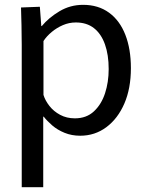

<svg xmlns="http://www.w3.org/2000/svg" viewBox="-20 -551 602 795"><path d="M70 -365Q70 -407 69 -446Q68 -485 67 -520L145 -523L151 -443H153Q182 -478 226.5 -504.5Q271 -531 324 -531Q387 -531 431.5 -498.5Q476 -466 499 -407Q522 -348 522 -269Q522 -185 495 -122.5Q468 -60 420.5 -24.5Q373 11 312 11Q277 11 247.5 -1Q218 -13 196.5 -31.5Q175 -50 161 -68H159V224H70ZM290 -61Q338 -61 369 -90Q400 -119 415 -165Q430 -211 430 -265Q430 -324 414.5 -367.5Q399 -411 369 -434.5Q339 -458 294 -458Q266 -458 240.5 -447Q215 -436 194 -418.5Q173 -401 160 -381V-158Q167 -135 184.5 -112.5Q202 -90 229 -75.5Q256 -61 290 -61Z"/></svg>

Font: Murecho Thin
Style: Regular
Weight: 400
Version: Version 1.010